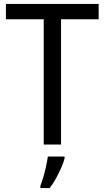

<svg xmlns="http://www.w3.org/2000/svg" viewBox="-20 -734 532 975"><path d="M290 0H202V-636H10V-714H481V-636H290ZM308 70Q303 91 291 118Q279 145 264 172.5Q249 200 232 221H185V209Q192 192 200 165Q208 138 214 110Q220 82 223 61H308Z"/></svg>

Font: Noto Sans Tamil SemiCondensed
Style: Regular
Weight: 400
Width: 4
Designer: Jelle Bosma - Monotype Design Team
Foundry: Monotype Imaging Inc.
Version: Version 2.004; ttfautohint (v1.8.4.7-5d5b)